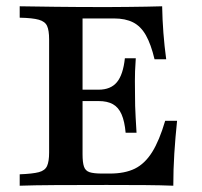

<svg xmlns="http://www.w3.org/2000/svg" viewBox="-20 -591 644 611"><path d="M42.7 0V-36.3Q83.9 -37.9 103.6 -43.1Q123.4 -48.4 129.8 -62.9Q136.3 -77.4 136.3 -105.6V-465.3Q136.3 -494.4 129.8 -508.5Q123.4 -522.6 103.6 -528.2Q83.9 -533.9 42.7 -534.7V-571Q86.3 -570.2 156.9 -569.4Q227.4 -568.5 321.8 -568.5Q355.6 -568.5 387.1 -569Q418.5 -569.4 446 -569.8Q473.4 -570.2 496 -571Q496.8 -528.2 500 -486.3Q503.2 -444.4 508.9 -402.4H471.8Q460.5 -450 444.4 -478.6Q428.2 -507.3 403.6 -519.8Q379 -532.3 342.7 -532.3H242.7V-100Q242.7 -74.2 247.2 -60.9Q251.6 -47.6 264.9 -43.1Q278.2 -38.7 304.8 -38.7H329.8Q377.4 -38.7 409.3 -54.4Q441.1 -70.2 464.1 -106.9Q487.1 -143.5 505.6 -206.5H543.5Q537.9 -153.2 534.7 -102.4Q531.5 -51.6 531.5 0Q492.7 -1.6 441.1 -2Q389.5 -2.4 319.4 -2.4Q226.6 -2.4 156.5 -2Q86.3 -1.6 42.7 0ZM216.9 -269.4V-305.6H358.1V-269.4ZM379.8 -168.5Q376.6 -204.8 366.9 -227Q357.3 -249.2 339.5 -259.3Q321.8 -269.4 293.5 -269.4V-305.6Q332.3 -305.6 352 -329.4Q371.8 -353.2 377.4 -405.6H412.1Q408.9 -358.9 409.3 -333.5Q409.7 -308.1 409.7 -287.1Q409.7 -270.2 410.1 -253.6Q410.5 -237.1 411.7 -216.9Q412.9 -196.8 414.5 -168.5Z"/></svg>

Font: Playfair 9pt SemiBold
Style: Regular
Weight: 600
Designer: Claus Eggers Sørensen
Foundry: Claus Eggers Sørensen
Version: Version 2.001;gftools[0.9.30]